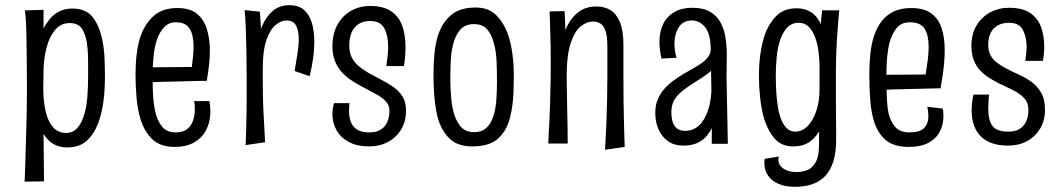

<svg xmlns="http://www.w3.org/2000/svg" viewBox="-20 -555 4100 741"><path d="M75 146Q75 146 76 123Q77 100 78 62Q79 24 80.5 -23Q82 -70 83 -119Q84 -168 84 -211Q84 -250 83.5 -295.5Q83 -341 82.5 -385Q82 -429 80.5 -463.5Q79 -498 76 -515L148 -517V-445Q157 -463 171.5 -481Q186 -499 208 -510.5Q230 -522 259 -522Q314 -522 340 -486Q366 -450 376 -395Q382 -364 383.5 -328Q385 -292 385 -256Q385 -225 382.5 -194Q380 -163 374.5 -135Q369 -107 360 -82Q344 -39 315.5 -12.5Q287 14 240 14Q216 14 198 6.5Q180 -1 168 -13Q156 -25 148 -38L150 145ZM147 -213Q147 -167 155.5 -128Q164 -89 183.5 -65.5Q203 -42 235 -42Q261 -42 277.5 -60Q294 -78 303 -107Q314 -139 317 -179.5Q320 -220 320 -260Q320 -292 320 -321.5Q320 -351 317 -376Q313 -416 298.5 -441Q284 -466 249 -466Q215 -466 193 -440Q171 -414 160 -372.5Q149 -331 148 -284Z M654 12Q599 12 568 -17.5Q537 -47 522 -96Q511 -133 507 -177Q503 -221 503 -269Q503 -309 507.5 -346Q512 -383 522 -414Q539 -463 573 -493.5Q607 -524 665 -524Q713 -524 740 -502Q767 -480 778.5 -442.5Q790 -405 790 -359Q790 -331 786.5 -302Q783 -273 778 -243L720 -294Q723 -316 725 -336.5Q727 -357 727 -375Q727 -403 721 -424Q715 -445 700.5 -457Q686 -469 659 -469Q631 -469 613 -449.5Q595 -430 585 -400Q576 -372 572.5 -337Q569 -302 569 -268Q569 -243 569.5 -218.5Q570 -194 572 -171.5Q574 -149 578 -129Q586 -91 604.5 -67.5Q623 -44 658 -44Q686 -44 702 -56.5Q718 -69 725 -89.5Q732 -110 732 -133Q732 -141 731.5 -149Q731 -157 729 -165H788Q790 -155 791 -145Q792 -135 792 -125Q792 -86 776.5 -55Q761 -24 730.5 -6Q700 12 654 12ZM530 -236 529 -295 778 -297V-243Q778 -243 762.5 -243Q747 -243 721.5 -242Q696 -241 663.5 -240.5Q631 -240 596.5 -239Q562 -238 530 -236Z M1117 -281Q1123 -316 1128 -347.5Q1133 -379 1133 -404Q1133 -437 1122.5 -456.5Q1112 -476 1085 -476Q1067 -476 1046 -460.5Q1025 -445 1009.5 -404Q994 -363 994 -286L955 -244Q956 -269 959 -306Q962 -343 970 -383Q978 -423 993 -457.5Q1008 -492 1033.5 -513.5Q1059 -535 1097 -535Q1133 -535 1154 -516Q1175 -497 1184 -465.5Q1193 -434 1193 -395Q1193 -362 1188 -327.5Q1183 -293 1175 -261ZM928 5Q929 -15 929.5 -34.5Q930 -54 930.5 -75Q931 -96 931.5 -121Q932 -146 932 -176.5Q932 -207 932 -246Q932 -308 931 -358Q930 -408 928.5 -447.5Q927 -487 924 -516L983 -510Q985 -488 986.5 -456Q988 -424 990 -382Q992 -340 994 -286Q994 -239 994.5 -197.5Q995 -156 997 -120.5Q999 -85 1000.5 -56Q1002 -27 1003 -6Z M1405 10Q1358 10 1326.5 -7Q1295 -24 1279 -52Q1263 -80 1263 -114Q1263 -125 1264.5 -135.5Q1266 -146 1269 -157H1329Q1328 -150 1327.5 -142.5Q1327 -135 1327 -127Q1327 -103 1334 -84.5Q1341 -66 1358 -55Q1375 -44 1406 -44Q1433 -44 1450 -55Q1467 -66 1475 -85Q1483 -104 1483 -127Q1483 -150 1467.5 -165.5Q1452 -181 1427 -194Q1402 -207 1375 -222Q1354 -233 1334 -246.5Q1314 -260 1298 -278Q1282 -296 1272.5 -320Q1263 -344 1263 -375Q1263 -426 1283 -461Q1303 -496 1336 -514Q1369 -532 1408 -532Q1459 -532 1489 -512Q1519 -492 1532 -456.5Q1545 -421 1545 -374Q1545 -363 1544.5 -350.5Q1544 -338 1542.5 -325.5Q1541 -313 1539 -300H1471Q1474 -320 1476 -338.5Q1478 -357 1478 -374Q1478 -418 1463 -446Q1448 -474 1408 -474Q1383 -474 1365 -463Q1347 -452 1337.5 -431Q1328 -410 1328 -379Q1328 -352 1338 -332.5Q1348 -313 1365.5 -299Q1383 -285 1403 -273Q1427 -260 1452 -247Q1477 -234 1498.5 -219Q1520 -204 1533.5 -182.5Q1547 -161 1547 -129Q1547 -86 1528 -55Q1509 -24 1477 -7Q1445 10 1405 10Z M1803 10Q1745 10 1714 -21Q1683 -52 1669 -102Q1663 -126 1659.5 -153Q1656 -180 1654.5 -209.5Q1653 -239 1653 -270Q1653 -312 1657 -350.5Q1661 -389 1671 -420Q1687 -468 1721 -497Q1755 -526 1816 -526Q1866 -526 1896 -495.5Q1926 -465 1942 -418Q1953 -384 1958 -344Q1963 -304 1963 -263Q1963 -232 1962 -203Q1961 -174 1957.5 -148.5Q1954 -123 1948 -100Q1935 -49 1901.5 -19.5Q1868 10 1803 10ZM1810 -45Q1835 -45 1851 -56.5Q1867 -68 1876.5 -88Q1886 -108 1891 -133Q1894 -150 1895.5 -168.5Q1897 -187 1897.5 -206.5Q1898 -226 1898 -244Q1898 -282 1896.5 -318.5Q1895 -355 1887 -384Q1879 -419 1861 -440.5Q1843 -462 1810 -462Q1774 -462 1755 -439Q1736 -416 1728 -381Q1721 -352 1719.5 -318Q1718 -284 1718 -251Q1718 -231 1719 -210Q1720 -189 1722 -169.5Q1724 -150 1728 -132Q1736 -95 1755 -70Q1774 -45 1810 -45Z M2391 12 2315 23Q2316 6 2317.5 -22Q2319 -50 2320.5 -86.5Q2322 -123 2323 -166Q2324 -209 2324 -256Q2324 -269 2324 -289Q2324 -309 2324 -332Q2324 -355 2324 -377Q2324 -415 2317 -435.5Q2310 -456 2297.5 -464Q2285 -472 2268 -472Q2245 -472 2221.5 -453.5Q2198 -435 2182.5 -388.5Q2167 -342 2167 -258L2129 -211Q2129 -251 2132 -295Q2135 -339 2144 -381Q2153 -423 2170 -456.5Q2187 -490 2214.5 -510Q2242 -530 2282 -530Q2313 -530 2336 -516Q2359 -502 2372.5 -469.5Q2386 -437 2386 -382Q2386 -354 2386 -336.5Q2386 -319 2386 -308Q2386 -297 2386 -287Q2386 -277 2386 -263Q2386 -208 2386.5 -165.5Q2387 -123 2388 -90Q2389 -57 2389.5 -32Q2390 -7 2391 12ZM2096 -1Q2097 -23 2098 -44.5Q2099 -66 2100.5 -92Q2102 -118 2103 -155Q2104 -192 2105 -246Q2106 -319 2105 -379Q2104 -439 2102.5 -475Q2101 -511 2101 -511L2159 -512Q2160 -496 2161 -469Q2162 -442 2163 -408.5Q2164 -375 2165 -336.5Q2166 -298 2167 -258Q2168 -181 2169 -135Q2170 -89 2170.5 -59.5Q2171 -30 2171 -1Z M2727 0V-113L2723 -366Q2722 -425 2701 -450.5Q2680 -476 2650 -476Q2616 -476 2599.5 -449.5Q2583 -423 2583 -386Q2583 -373 2585 -359.5Q2587 -346 2591 -332L2533 -329Q2529 -346 2527 -362Q2525 -378 2525 -393Q2525 -433 2539.5 -462.5Q2554 -492 2582.5 -508.5Q2611 -525 2652 -525Q2694 -525 2720.5 -509.5Q2747 -494 2761 -468Q2775 -442 2780 -409.5Q2785 -377 2785 -344L2784 -257L2789 0ZM2616 7Q2583 7 2559 -9.5Q2535 -26 2522 -54.5Q2509 -83 2509 -120Q2509 -149 2518.5 -171.5Q2528 -194 2543.5 -211.5Q2559 -229 2578 -243Q2597 -257 2617 -269Q2637 -281 2656 -291.5Q2675 -302 2690 -313Q2705 -324 2714 -337Q2723 -350 2723 -366L2759 -359Q2759 -327 2744 -305Q2729 -283 2706.5 -267Q2684 -251 2659 -236Q2637 -222 2616.5 -206.5Q2596 -191 2583.5 -171Q2571 -151 2571 -123Q2571 -101 2576 -84.5Q2581 -68 2593 -59Q2605 -50 2624 -50Q2656 -50 2678.5 -71.5Q2701 -93 2713.5 -132Q2726 -171 2726 -221L2758 -284Q2758 -211 2751.5 -156.5Q2745 -102 2729 -65.5Q2713 -29 2685.5 -11Q2658 7 2616 7Z M3048 166Q3011 166 2984.5 154.5Q2958 143 2944 122.5Q2930 102 2930 75Q2930 70 2930 66Q2930 62 2931 58L2986 49Q2985 52 2984.5 55Q2984 58 2984 61Q2984 76 2993 86.5Q3002 97 3018 103Q3034 109 3054 109Q3076 109 3095.5 101.5Q3115 94 3128 71Q3141 48 3141 2Q3141 -22 3141.5 -62Q3142 -102 3142.5 -156Q3143 -210 3143 -276Q3143 -308 3143 -337.5Q3143 -367 3144 -395.5Q3145 -424 3147 -453Q3149 -482 3153 -515H3219Q3217 -494 3214.5 -465Q3212 -436 3210 -404Q3208 -372 3207 -339.5Q3206 -307 3206 -278Q3206 -221 3206 -177.5Q3206 -134 3206.5 -102.5Q3207 -71 3207 -49.5Q3207 -28 3207 -14Q3207 34 3196 68.5Q3185 103 3164.5 124.5Q3144 146 3114.5 156Q3085 166 3048 166ZM3041 10Q2995 10 2968.5 -21.5Q2942 -53 2928 -100Q2918 -137 2913.5 -179Q2909 -221 2909 -261Q2909 -288 2911 -315Q2913 -342 2918 -367.5Q2923 -393 2930 -416Q2946 -463 2975.5 -493Q3005 -523 3054 -523Q3097 -523 3124 -497Q3151 -471 3163.5 -411Q3176 -351 3176 -249L3143 -291Q3143 -342 3134.5 -381.5Q3126 -421 3108 -444Q3090 -467 3063 -467Q3035 -467 3018 -448.5Q3001 -430 2991 -401Q2981 -371 2977.5 -334Q2974 -297 2974 -262Q2974 -240 2975 -216.5Q2976 -193 2978.5 -170Q2981 -147 2985 -126Q2990 -104 2998.5 -86Q3007 -68 3019.5 -57.5Q3032 -47 3050 -47Q3075 -47 3096 -67.5Q3117 -88 3130 -125.5Q3143 -163 3143 -213L3176 -249Q3176 -228 3175 -195.5Q3174 -163 3168 -127.5Q3162 -92 3148 -61Q3134 -30 3108 -10Q3082 10 3041 10Z M3486 12Q3430 12 3398.5 -14.5Q3367 -41 3353 -87Q3342 -123 3338.5 -169.5Q3335 -216 3335 -269Q3335 -310 3339 -347.5Q3343 -385 3353 -416Q3364 -449 3382.5 -473Q3401 -497 3429 -510.5Q3457 -524 3497 -524Q3546 -524 3574 -503.5Q3602 -483 3614 -446.5Q3626 -410 3626 -361Q3626 -339 3624 -315Q3622 -291 3618.5 -266Q3615 -241 3610 -214L3552 -265Q3555 -286 3558 -305Q3561 -324 3562.5 -342Q3564 -360 3564 -376Q3564 -419 3548.5 -444Q3533 -469 3491 -469Q3458 -469 3439.5 -445.5Q3421 -422 3412 -387Q3408 -369 3405.5 -349Q3403 -329 3402 -308.5Q3401 -288 3401 -268Q3401 -239 3401.5 -212.5Q3402 -186 3403.5 -162.5Q3405 -139 3409 -119Q3417 -85 3435.5 -64.5Q3454 -44 3490 -44Q3530 -44 3546.5 -61Q3563 -78 3563 -107Q3563 -115 3562 -124Q3561 -133 3559 -143L3618 -136Q3620 -129 3620.5 -121Q3621 -113 3621 -105Q3621 -75 3607.5 -48Q3594 -21 3564.5 -4.5Q3535 12 3486 12ZM3362 -207 3361 -266 3610 -268V-214Q3610 -214 3594.5 -214Q3579 -214 3553.5 -213Q3528 -212 3495.5 -211.5Q3463 -211 3428.5 -210Q3394 -209 3362 -207Z M3871 7Q3836 7 3809.5 -2Q3783 -11 3765.5 -28.5Q3748 -46 3739 -71Q3730 -96 3730 -128Q3730 -142 3731.5 -157.5Q3733 -173 3737 -190H3797Q3796 -176 3795 -162.5Q3794 -149 3794 -138Q3794 -90 3810.5 -68.5Q3827 -47 3872 -47Q3899 -47 3916 -58Q3933 -69 3941 -88Q3949 -107 3949 -130Q3949 -159 3932.5 -176.5Q3916 -194 3890 -207Q3864 -220 3836 -233Q3816 -243 3797 -255Q3778 -267 3762.5 -283.5Q3747 -300 3738 -323Q3729 -346 3729 -378Q3729 -424 3749 -457Q3769 -490 3802 -507.5Q3835 -525 3874 -525Q3926 -525 3955.5 -505Q3985 -485 3997.5 -451.5Q4010 -418 4010 -377Q4010 -368 4009.5 -358.5Q4009 -349 4008 -339.5Q4007 -330 4005 -320H3937Q3939 -334 3940.5 -348Q3942 -362 3942 -375Q3942 -411 3928 -439Q3914 -467 3874 -467Q3849 -467 3831 -457Q3813 -447 3803.5 -428.5Q3794 -410 3794 -382Q3794 -359 3802.5 -342.5Q3811 -326 3826 -314.5Q3841 -303 3859 -293Q3883 -280 3910 -268Q3937 -256 3960 -239.5Q3983 -223 3998 -197.5Q4013 -172 4013 -132Q4013 -89 3994 -58Q3975 -27 3943 -10Q3911 7 3871 7Z"/></svg>

Font: Truculenta
Style: Regular
Weight: 400
Designer: Ivan Castro, Eva Sanz & Omnibus-Type Team
Foundry: Omnibus-Type
Version: Version 1.002